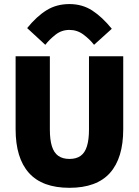

<svg xmlns="http://www.w3.org/2000/svg" viewBox="-20 -898 669 925"><path d="M314.5 6.8Q183.6 6.8 119.4 -64.9Q55.2 -136.7 55.2 -275.4V-627H220.2V-273.9Q220.2 -225.1 230 -193.6Q239.7 -162.1 260.7 -147.2Q281.7 -132.3 314.5 -132.3Q347.7 -132.3 368.4 -147.2Q389.2 -162.1 398.9 -193.6Q408.7 -225.1 408.7 -273.9V-627H573.7V-275.4Q573.7 -136.7 509.8 -64.9Q445.8 6.8 314.5 6.8ZM198.2 -682.1 110.8 -762.7Q156.7 -819.3 204.6 -848.9Q252.4 -878.4 314.5 -878.4Q376.5 -878.4 424.6 -847.2Q472.7 -815.9 518.6 -759.3L433.1 -682.1Q413.1 -708 382.6 -731Q352.1 -753.9 314.5 -753.9Q276.9 -753.9 247.6 -731Q218.3 -708 198.2 -682.1Z"/></svg>

Font: Anaheim ExtraBold
Style: Regular
Weight: 800
Version: Version 2.001